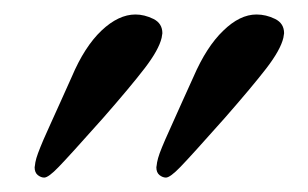

<svg xmlns="http://www.w3.org/2000/svg" viewBox="-20 -582 425 265"><path d="M334 -562Q347.2 -562 359.6 -555.9Q372.1 -549.8 372.1 -536.1Q372.1 -535.2 371.6 -533Q371.1 -530.8 371.1 -529.8Q367.2 -513.2 347.7 -487.8Q328.1 -462.4 290 -418.9Q243.2 -366.2 229 -351.6Q214.8 -336.9 209 -336.9Q204.6 -336.9 200.2 -340.3Q195.8 -343.8 195.8 -351.1Q195.8 -352.1 196.3 -354.2Q196.8 -356.4 196.8 -357.9Q197.8 -363.3 200.4 -370.6Q203.1 -377.9 208 -389.2L217.8 -411.1L231.4 -441.4L247.1 -476.1Q265.1 -517.6 288.1 -539.6Q311 -562 334 -562ZM167 -562Q179.2 -562 191.7 -555.9Q204.1 -549.8 204.1 -536.1Q204.1 -535.2 203.6 -533Q203.1 -530.8 203.1 -529.8Q199.2 -513.2 179.7 -487.8Q160.2 -462.4 122.1 -418.9Q75.2 -366.2 61 -351.6Q46.9 -336.9 41 -336.9Q36.6 -336.9 32.2 -340.3Q27.8 -343.8 27.8 -351.1Q27.8 -352.1 28.3 -354.2Q28.8 -356.4 28.8 -357.9Q29.8 -363.3 32.5 -370.6Q35.2 -377.9 40 -389.2L49.8 -411.1L63.5 -441.4L79.1 -476.1Q96.7 -517.6 120.1 -539.8Q143.6 -562 167 -562Z"/></svg>

Font: Linux Libertine G
Style: Italic
Weight: 400
Italic angle: -12°
Designer: Philipp H. Poll
Foundry: Philipp H. Poll
Version: Version 5.1.3